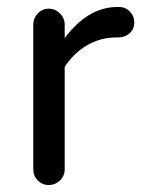

<svg xmlns="http://www.w3.org/2000/svg" viewBox="-20 -529 414 555"><path d="M76.2 -39.1V-458Q76.2 -476.6 89.4 -490.2Q102.5 -503.9 121.1 -503.9Q139.6 -503.9 153.3 -490.2Q167 -476.6 167 -458V-418.9Q234.4 -508.8 319.3 -508.8H324.2Q342.8 -508.8 355.5 -495.6Q368.2 -482.4 368.2 -463.9Q368.2 -445.3 355 -433.1Q341.8 -420.9 322.3 -420.9H317.4Q271.5 -420.9 232.9 -398.9Q194.3 -377 167 -335.9V-39.1Q167 -20.5 153.3 -7.3Q139.6 5.9 121.1 5.9Q102.5 5.9 89.4 -7.3Q76.2 -20.5 76.2 -39.1Z"/></svg>

Font: jf-openhuninn-1.1
Style: Regular
Weight: 400
Designer: [Kosugi Maru]
      Designed by Motoya company      

      [Varela Round]
      Joe Prince(Latin component); Avraham Co
Foundry: justfont CO.,LTD.
Version: 1.1